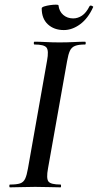

<svg xmlns="http://www.w3.org/2000/svg" viewBox="-20 -804 420 824"><path d="M23 0Q20 0 20 -6Q20 -12 23 -12Q52 -12 66.5 -17Q81 -22 88 -37Q95 -52 100 -81L182 -544Q190 -587 179.5 -600Q169 -613 128 -613Q125 -613 125 -619Q125 -625 128 -625Q151 -625 178 -623.5Q205 -622 235 -622Q269 -622 296.5 -623.5Q324 -625 345 -625Q348 -625 348 -619Q348 -613 345 -613Q317 -613 302 -607Q287 -601 280 -586Q273 -571 268 -542L186 -81Q178 -38 188 -25Q198 -12 240 -12Q242 -12 242 -6Q242 0 240 0Q219 0 191.5 -1Q164 -2 131 -2Q101 -2 73.5 -1Q46 0 23 0ZM254 -675Q212 -675 185.5 -699.5Q159 -724 159 -768Q159 -773 170 -776.5Q181 -780 195 -782Q209 -784 220 -784Q231 -784 231 -781Q234 -755 251.5 -740Q269 -725 294 -725Q314 -725 332 -737Q350 -749 364 -777Q367 -782 374 -779Q381 -776 380 -774Q358 -725 324 -700Q290 -675 254 -675Z"/></svg>

Font: Cormorant Garamond Light SemiBold
Style: Italic
Weight: 600
Italic angle: -10°
Version: Version 4.001